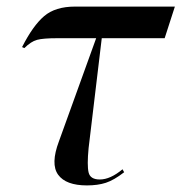

<svg xmlns="http://www.w3.org/2000/svg" viewBox="-20 -556 551 583"><path d="M244 7Q180 7 156.5 -25.5Q133 -58 159 -127L272 -440H154Q111 -440 92.5 -435Q74 -430 54 -410L47 -413Q80 -478 114 -507Q148 -536 208 -536H511L480 -440H289L249 -106Q244 -54 249 -32.5Q254 -11 283 -11Q315 -11 352 -42L357 -33Q326 -9 301.5 -1Q277 7 244 7Z"/></svg>

Font: Noto Serif Display SemiCondensed Medium
Style: Italic
Weight: 500
Width: 4
Italic angle: -12°
Designer: Monotype Design Team
Foundry: Monotype Imaging Inc.
Version: Version 2.009